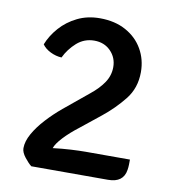

<svg xmlns="http://www.w3.org/2000/svg" viewBox="-68 -619 618 680"><g transform="rotate(10 241.0 -279.0)"><path d="M57.5 -432.5Q70.5 -465.5 95.8 -494Q121 -522.5 157 -540.2Q193 -558 238 -558Q292 -558 331.5 -536.2Q371 -514.5 392.2 -477.5Q413.5 -440.5 413.5 -395Q413.5 -337.5 380.2 -296Q347 -254.5 304.5 -220.5L234 -164Q202 -139.5 180 -116Q158 -92.5 152.5 -76Q185 -80 216.8 -81.8Q248.5 -83.5 269 -83.5H429Q429 -75.5 428.8 -65Q428.5 -54.5 427 -46Q420 0.5 365 0.5H89Q78.5 -7.5 64.5 -25.2Q50.5 -43 50.5 -58Q50.5 -82.5 66.2 -110.5Q82 -138.5 107.5 -166.2Q133 -194 162.5 -218.5L250 -290.5Q280 -314.5 297 -340Q314 -365.5 314 -395.5Q314 -429.5 291 -453Q268 -476.5 232 -476.5Q196 -476.5 169.2 -452.8Q142.5 -429 127.5 -397.5Q107 -398.5 87.2 -408.2Q67.5 -418 57.5 -432.5Z"/></g></svg>

Font: Signika Negative SC
Style: Regular
Weight: 400
Designer: Anna Giedryś
Foundry: Anna Giedryś
Version: Version 2.000; ttfautohint (v1.8.3) -l 8 -r 50 -G 200 -x 9 -